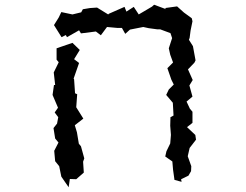

<svg xmlns="http://www.w3.org/2000/svg" viewBox="-20 -752 1040 811"><path d="M657 -628 700 -612 707 -591 693 -548 699 -521 711 -488 687 -464 704 -415 714 -395 693 -374 682 -351 710 -318 713 -264 700 -257 699 -221 702 -182 699 -146 683 -113 678 -91 708 -70 711 -35 717 8 747 16 745 5 776 -10 787 -29 788 -50 773 -92 781 -127 808 -162 805 -182 770 -215 793 -233V-280L782 -293L768 -323L793 -344L780 -391L794 -414L774 -459L801 -487L806 -497L795 -557L778 -584L781 -592L785 -623L793 -662L790 -675L757 -699L728 -725L677 -718L682 -713L631 -732L622 -724L566 -691L545 -723L514 -703L506 -723L440 -694L437 -691L390 -720L360 -718L330 -713L323 -700L286 -691L239 -701L228 -678L208 -646L240 -595L258 -604L263 -595L314 -624L322 -611L385 -619L406 -603L432 -638L476 -634H495L509 -609L529 -627L585 -638L608 -633L645 -628ZM202 -351 225 -297 211 -277 226 -257 221 -230 206 -211 213 -167 227 -150 209 -115 213 -71 230 -50 239 -6 270 39 275 4 302 5 334 -23 331 -69 336 -83 322 -134 313 -145 305 -193 296 -223 332 -251 302 -299 303 -312 306 -354 297 -358 293 -417 291 -420 314 -486 293 -502 317 -541 286 -571 219 -548V-500L228 -489L207 -446L213 -393H208Z"/></svg>

Font: チョークS
Style: Regular
Weight: 400
Designer: [Stick] Fontworks Inc.
Foundry: [Stick] Fontworks Inc.
Version: Version 1.200;FEAKit 1.0